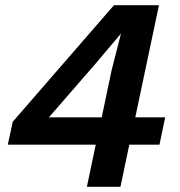

<svg xmlns="http://www.w3.org/2000/svg" viewBox="-20 -718 690 738"><path d="M348 -162H10L29 -250L418 -698H591L500 -267H615L593 -162H477L443 0H314ZM371 -267 409 -448 445 -589 347 -473 168 -267Z"/></svg>

Font: Azeret Mono Medium
Style: Italic
Weight: 500
Italic angle: -12°
Designer: Martin Vácha
Foundry: Displaay
Version: Version 1.000; Glyphs 3.0.3, build 3074